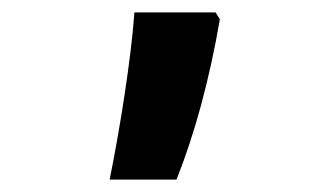

<svg xmlns="http://www.w3.org/2000/svg" viewBox="-20 -154 540 310"><path d="M157 136H265C294 63 318 -24 335 -123L328 -134H197C192 -61 173 58 157 136Z"/></svg>

Font: Noto Sans Mono ExtraCondensed ExtraBold
Style: Regular
Weight: 800
Width: 2
Designer: Monotype Design Team
Foundry: Monotype Imaging Inc.
Version: Version 2.014